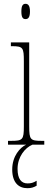

<svg xmlns="http://www.w3.org/2000/svg" viewBox="-20 -758 259 1006"><path d="M114 -658C127 -658 137 -666 137 -698C137 -729 127 -738 114 -738C100 -738 92 -729 92 -698C92 -666 100 -658 114 -658ZM22 0H117C86 14 44 59 44 130C44 200 79 228 123 228C144 228 156 224 172 215V189C154 200 142 203 124 203C92 203 72 180 72 127C72 64 111 16 150 0H212V-20H199C139 -20 133 -26 133 -96V-536H37V-516H43C101 -516 105 -508 105 -437V-96C105 -26 99 -20 38 -20H22Z"/></svg>

Font: Noto Serif Hebrew ExtraCondensed Thin
Style: Regular
Weight: 100
Width: 2
Designer: Monotype Design Team
Foundry: Monotype Imaging Inc.
Version: Version 2.004